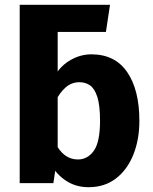

<svg xmlns="http://www.w3.org/2000/svg" viewBox="-20 -762 637 799"><path d="M348.7 17Q299.7 17 261.7 -5.6Q223.7 -28.2 198.8 -66.3L211 -166.3Q226 -134.3 249.8 -116.3Q273.6 -98.4 304.2 -98.4Q344.8 -98.4 370.5 -134.7Q396.3 -170.9 396.3 -259Q396.3 -323.4 385.1 -358.3Q374 -393.1 354.9 -406.5Q335.8 -419.9 310.6 -419.9Q278.2 -419.9 253.2 -398.3Q228.3 -376.7 210.1 -339.2L211.2 -451Q233.6 -489.4 274.4 -512.6Q315.1 -535.9 360.3 -535.9Q458.6 -535.9 509.3 -461.9Q560 -387.9 560 -259Q560 -180.8 534.7 -117.9Q509.4 -55.1 462.3 -19.1Q415.2 17 348.7 17ZM202.2 0H62V-742.1H220V-121.1ZM420.8 -629.2H220L72 -742.1H437.8Z"/></svg>

Font: Fira Sans Variable
Style: Regular
Weight: 400
Designer: Carrois Corporate & Edenspiekermann AG
Foundry: Carrois Corporate GbR & Edenspiekermann AG
Version: Version 4.202